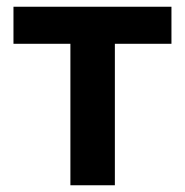

<svg xmlns="http://www.w3.org/2000/svg" viewBox="-20 -550 549 570"><path d="M189 0V-420H20V-530H489V-420H321V0Z"/></svg>

Font: Golos Text SemiBold
Style: Regular
Weight: 600
Designer: A.Korolkova, Vitaly Kuzmin
Foundry: ParaType Ltd
Version: Version 2.004